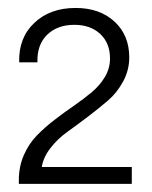

<svg xmlns="http://www.w3.org/2000/svg" viewBox="-20 -784 378 478"><path d="M26.9 -335.9Q26.9 -369.1 39.3 -397.7Q51.8 -426.3 71.8 -446.8Q91.8 -467.3 116 -485.8Q140.1 -504.4 164.6 -521.2Q189 -538.1 209 -554.9Q229 -571.8 241.5 -593Q253.9 -614.3 253.9 -638.2Q253.9 -676.8 229.5 -699.5Q205.1 -722.2 165 -722.2Q122.6 -722.2 97.2 -697.3Q71.8 -672.4 73.2 -628.9H27.8Q25.9 -689.5 65.2 -726.8Q104.5 -764.2 168 -764.2Q228.5 -764.2 265.1 -730.2Q301.8 -696.3 301.8 -641.1Q301.8 -609.4 286.6 -581.3Q271.5 -553.2 248.8 -533.7Q226.1 -514.2 198.7 -493.4Q171.4 -472.7 147.5 -455.6Q123.5 -438.5 105.7 -415.5Q87.9 -392.6 84 -368.2H308.1V-326.2H26.9Z"/></svg>

Font: Lumene Sans Light
Style: Regular
Weight: 300
Designer: Deni Anggara
Version: Version 1.003;Glyphs 3.1.2 (3151)